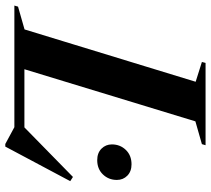

<svg xmlns="http://www.w3.org/2000/svg" viewBox="-97 -690 778 708"><g transform="rotate(90 292.0 -336.0)"><path d="M385.5 -667.5 182 0H-41.5L-37.5 -13.5L46.5 -37.5L239.5 -668.5L166.5 -691.5L170 -705H473.5L469.5 -691.5ZM396.5 -26 590.5 -216 606 -206 478.5 33.5H469L407 0H89.5L103 -37H451.5ZM528.5 -305.5Q502 -305.5 486.2 -321.2Q470.5 -337 470.5 -359.5Q470.5 -390 490.8 -411Q511 -432 544 -432Q570 -432 585.8 -416.5Q601.5 -401 601.5 -378Q601.5 -347.5 581.2 -326.5Q561 -305.5 528.5 -305.5Z"/></g></svg>

Font: Newsreader 60pt SemiBold
Style: Italic
Weight: 600
Italic angle: -17°
Designer: Hugues Gentile
Foundry: Production Type
Version: Version 1.003